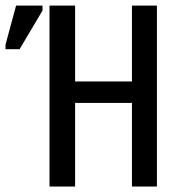

<svg xmlns="http://www.w3.org/2000/svg" viewBox="-20 -679 640 699"><path d="M460.4 0V-304.2H253.4V0H160.2V-658.7H253.4V-382.3H460.4V-658.7H551.3V0ZM0 -500V-516.1L38.6 -658.7H134.8V-640.6L51.3 -500Z"/></svg>

Font: Courier New
Style: Regular
Weight: 400
Designer: Steve Matteson
Foundry: Ascender Corporation
Version: Version 2.00.3